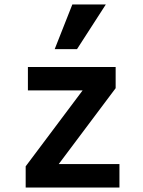

<svg xmlns="http://www.w3.org/2000/svg" viewBox="-20 -840 640 860"><path d="M95 0H515V-105H243L498 -445V-540H105V-435H350L95 -95ZM454 -820H304L225 -620H325Z"/></svg>

Font: CommitMonoV142 ExtLt
Style: Regular
Weight: 200
Monospace: yes
Designer: Eigil Nikolajsen
Foundry: Eigil Nikolajsen
Version: Version 1.142